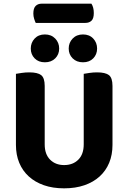

<svg xmlns="http://www.w3.org/2000/svg" viewBox="-20 -1011 701 1048"><path d="M175 -886Q171 -894 166.5 -908Q162 -922 162 -937Q162 -966 174.5 -978.5Q187 -991 208 -991H479Q492 -971 492 -940Q492 -910 479.5 -898Q467 -886 446 -886ZM330 17Q268 17 219.5 0Q171 -17 137 -48Q103 -79 85 -122.5Q67 -166 67 -220V-608Q78 -610 98.5 -613Q119 -616 140 -616Q185 -616 204.5 -601Q224 -586 224 -542V-223Q224 -169 253.5 -139.5Q283 -110 330 -110Q378 -110 407.5 -139.5Q437 -169 437 -223V-608Q448 -610 468.5 -613Q489 -616 510 -616Q555 -616 574.5 -601Q594 -586 594 -542V-220Q594 -166 576 -122.5Q558 -79 524 -48Q490 -17 441 0Q392 17 330 17ZM303 -746Q303 -714 281.5 -692.5Q260 -671 225 -671Q190 -671 169 -692.5Q148 -714 148 -746Q148 -778 169 -800.5Q190 -823 225 -823Q260 -823 281.5 -800.5Q303 -778 303 -746ZM510 -746Q510 -714 489 -692.5Q468 -671 433 -671Q398 -671 376.5 -692.5Q355 -714 355 -746Q355 -778 376.5 -800.5Q398 -823 433 -823Q468 -823 489 -800.5Q510 -778 510 -746Z"/></svg>

Font: Baloo Paaji 2
Style: Bold
Weight: 700
Designer: Shuchita Grover, Noopur Datye and Ek Type
Foundry: Ek Type
Version: Version 1.640;hotconv 1.0.111;makeotfexe 2.5.65597; ttfautoh